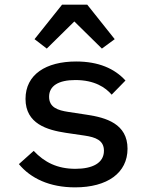

<svg xmlns="http://www.w3.org/2000/svg" viewBox="-20 -792 640 824"><path d="M302.2 12.1C441.1 12.1 527.3 -50.1 527.3 -153.8C527.3 -261 434.3 -287.3 354 -299.4L272.7 -311.8C228.7 -318.5 190.7 -330.6 190.7 -376.8C190.7 -423.3 230.8 -448.5 303.3 -448.5C386.4 -448.5 433.2 -416.2 459.2 -385.7L518.5 -446.4C471.6 -497.9 402.7 -528.1 306.8 -528.1C177.2 -528.1 89.5 -472.3 89.5 -367.5C89.5 -260.3 183.2 -234 262.8 -221.9L344.5 -209.9C388.8 -203.1 426.1 -190.7 426.1 -145.2C426.1 -92 376.4 -67.5 303.6 -67.5C225.9 -67.5 170.8 -95.5 124.6 -144.5L61.1 -87.7C111.2 -27 192.1 12.1 302.2 12.1ZM128.2 -623.9 180.8 -583.5 299 -699.9 417.3 -583.5 472.3 -623.9 354.4 -772H246.4Z"/></svg>

Font: Margiela Mono Medium
Style: Regular
Weight: 500
Designer: Mike Abbink, Paul van der Laan, Pieter van Rosmalen
Foundry: Bold Monday
Version: Version 2.003 2021